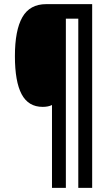

<svg xmlns="http://www.w3.org/2000/svg" viewBox="-20 -780 538 927"><path d="M425 127H358V-690H298V127H231V-273Q213 -264 186 -264Q117 -264 84.5 -325Q52 -386 52 -509Q52 -634 88 -697Q124 -760 203 -760H425Z"/></svg>

Font: Noto Sans Gurmukhi ExtraCondensed SemiBold
Style: Regular
Weight: 600
Width: 2
Designer: Jelle Bosma - Monotype Design Team
Foundry: Monotype Imaging Inc.
Version: Version 2.004; ttfautohint (v1.8.4.7-5d5b)